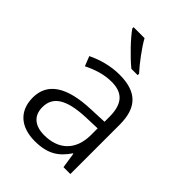

<svg xmlns="http://www.w3.org/2000/svg" viewBox="-223 -873 990 990"><g transform="rotate(45 272.0 -378.0)"><path d="M238 -766H158V-757C185 -717 254 -645 302 -606H348V-616C313 -654 262 -722 238 -766ZM280 -542C214 -542 151 -523 102 -499L123 -446C172 -470 222 -487 277 -487C354 -487 397 -450 397 -351V-315L302 -311C133 -305 47 -249 47 -142C47 -42 113 10 213 10C309 10 356 -25 397 -85H400L413 0H463V-360C463 -487 403 -542 280 -542ZM310 -263 396 -266V-216C395 -106 330 -46 226 -46C159 -46 117 -78 117 -142C117 -218 175 -257 310 -263Z"/></g></svg>

Font: Noto Kufi Arabic Light
Style: Regular
Weight: 300
Designer: Monotype Design Team, David Williams, Khaled Hosny
Foundry: Google LLC
Version: Version 2.109